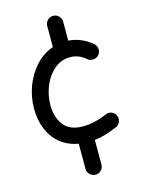

<svg xmlns="http://www.w3.org/2000/svg" viewBox="-134 -766 790 1066"><g transform="rotate(-15 261.5 -232.5)"><path d="M279.3 224.1Q260.3 224.1 246.8 210.7Q233.4 197.3 233.4 178.2V33.7Q170.9 22.5 128.7 -12.9Q86.4 -48.3 65.2 -101.1Q43.9 -153.8 43.9 -216.8Q43.9 -284.2 67.1 -346.4Q90.3 -408.7 133.1 -455.3Q175.8 -502 233.4 -522V-642.6Q233.4 -661.6 246.8 -675.3Q260.3 -689 279.3 -689Q298.3 -689 311.8 -675.3Q325.2 -661.6 325.2 -642.6V-534.2Q364.3 -531.2 397.9 -516.8Q431.6 -502.4 460 -478Q474.1 -465.8 475.6 -446.5Q477.1 -427.2 464.8 -413.1Q452.6 -398.9 433.3 -397.5Q414.1 -396 399.9 -408.2Q359.9 -442.9 310.5 -442.9Q258.8 -442.9 219.5 -409.4Q180.2 -376 158.4 -323.2Q136.7 -270.5 136.7 -211.4Q136.7 -145 170.9 -99.1Q205.1 -53.2 281.2 -53.2Q318.8 -53.2 355.7 -62.5Q392.6 -71.8 423.8 -86.4Q441.9 -92.3 459 -83.5Q476.1 -74.7 481.4 -56.2Q486.8 -38.1 478 -21.2Q469.2 -4.4 451.2 1Q418.9 14.6 388.2 23.9Q357.4 33.2 325.2 36.6V178.2Q325.2 197.3 311.8 210.7Q298.3 224.1 279.3 224.1Z"/></g></svg>

Font: Mikhak Medium
Style: Regular
Weight: 500
Designer: Amin Abedi
Version: Version 3.3